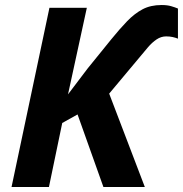

<svg xmlns="http://www.w3.org/2000/svg" viewBox="-20 -745 729 765"><path d="M26 0 177 -714H326L251 -369L329 -472L423 -588Q457 -630 486.5 -660.5Q516 -691 548 -708Q580 -725 624 -725Q646 -725 661.5 -720.5Q677 -716 689 -711V-591Q679 -595 667.5 -597.5Q656 -600 642 -600Q622 -600 604 -588Q586 -576 569 -556L415 -372L557 0H392L289 -289L228 -255L175 0Z"/></svg>

Font: BC Sans
Style: Bold Italic
Weight: 700
Italic angle: -12°
Designer: Monotype Design Team
Province of B.C.
Foundry: Monotype Imaging Inc.
Version: Version 2.000;GOOG;noto-source:20170915:90ef993387c0